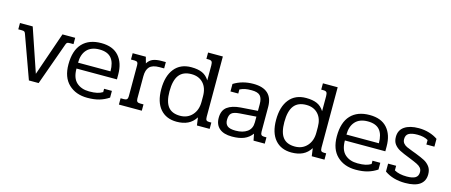

<svg xmlns="http://www.w3.org/2000/svg" viewBox="-44 -1190 4070 1733"><g transform="rotate(15 1990.5 -323.5)"><path d="M97 -399Q92 -413 85 -417Q78 -421 59 -421H29V-480H148L286 -74L426 -480H545V-421H513Q494 -421 487 -417Q480 -413 475 -399L332 0H241Z M548 -233Q548 -363 610 -429Q672 -495 786 -495Q895 -495 950.5 -432Q1006 -369 1006 -260V-215H628Q628 -126 673 -85.5Q718 -45 791 -45Q836 -45 864.5 -51.5Q893 -58 916 -72V-103H989V-40Q947 -12 900 1.5Q853 15 790 15Q682 15 615 -48.5Q548 -112 548 -233ZM931 -270Q931 -353 895.5 -394Q860 -435 785 -435Q708 -435 668 -391Q628 -347 628 -270Z M1082 -59H1114Q1133 -59 1141 -67.5Q1149 -76 1149 -96V-385Q1149 -405 1141.5 -413Q1134 -421 1115 -421H1082V-480H1205L1221 -422Q1241 -455 1272.5 -467.5Q1304 -480 1352 -480H1392V-421H1348Q1284 -421 1256.5 -392.5Q1229 -364 1229 -304V-96Q1229 -76 1237 -67.5Q1245 -59 1264 -59H1296V0H1082Z M1415 -234Q1415 -357 1470.5 -426Q1526 -495 1627 -495Q1690 -495 1730 -477Q1770 -459 1796 -417V-557Q1796 -583 1788.5 -593Q1781 -603 1757 -603H1738V-662H1876V-98Q1876 -76 1883 -67.5Q1890 -59 1908 -59H1930V0H1811L1801 -73Q1772 -27 1728 -6Q1684 15 1624 15Q1526 15 1470.5 -49.5Q1415 -114 1415 -234ZM1796 -216V-269Q1796 -347 1755 -391Q1714 -435 1645 -435Q1567 -435 1529.5 -386Q1492 -337 1492 -234Q1492 -137 1528 -91Q1564 -45 1640 -45Q1710 -45 1753 -92.5Q1796 -140 1796 -216Z M1983 -118Q1983 -188 2027 -220.5Q2071 -253 2152 -259L2309 -270V-332Q2309 -387 2286.5 -411Q2264 -435 2207 -435Q2169 -435 2145 -430Q2121 -425 2097 -413V-375H2024V-445Q2104 -495 2207 -495Q2389 -495 2389 -327V-98Q2389 -77 2396.5 -68Q2404 -59 2421 -59H2445V0H2340L2328 -62Q2298 -22 2253.5 -3.5Q2209 15 2141 15Q2064 15 2023.5 -19.5Q1983 -54 1983 -118ZM2309 -163V-216L2155 -205Q2100 -201 2080 -182Q2060 -163 2060 -119Q2060 -82 2082.5 -63.5Q2105 -45 2159 -45Q2227 -45 2268 -74.5Q2309 -104 2309 -163Z M2488 -234Q2488 -357 2543.5 -426Q2599 -495 2700 -495Q2763 -495 2803 -477Q2843 -459 2869 -417V-557Q2869 -583 2861.5 -593Q2854 -603 2830 -603H2811V-662H2949V-98Q2949 -76 2956 -67.5Q2963 -59 2981 -59H3003V0H2884L2874 -73Q2845 -27 2801 -6Q2757 15 2697 15Q2599 15 2543.5 -49.5Q2488 -114 2488 -234ZM2869 -216V-269Q2869 -347 2828 -391Q2787 -435 2718 -435Q2640 -435 2602.5 -386Q2565 -337 2565 -234Q2565 -137 2601 -91Q2637 -45 2713 -45Q2783 -45 2826 -92.5Q2869 -140 2869 -216Z M3056 -233Q3056 -363 3118 -429Q3180 -495 3294 -495Q3403 -495 3458.5 -432Q3514 -369 3514 -260V-215H3136Q3136 -126 3181 -85.5Q3226 -45 3299 -45Q3344 -45 3372.5 -51.5Q3401 -58 3424 -72V-103H3497V-40Q3455 -12 3408 1.5Q3361 15 3298 15Q3190 15 3123 -48.5Q3056 -112 3056 -233ZM3439 -270Q3439 -353 3403.5 -394Q3368 -435 3293 -435Q3216 -435 3176 -391Q3136 -347 3136 -270Z M3567 -40V-114H3642V-71Q3687 -45 3759 -45Q3813 -45 3839 -61Q3865 -77 3865 -114Q3865 -137 3852.5 -152.5Q3840 -168 3816 -180Q3792 -192 3742 -212Q3677 -237 3644.5 -254Q3612 -271 3592 -297.5Q3572 -324 3572 -366Q3572 -429 3620.5 -462Q3669 -495 3753 -495Q3805 -495 3851 -481Q3897 -467 3931 -443V-370H3856V-412Q3818 -435 3757 -435Q3703 -435 3676 -419.5Q3649 -404 3649 -366Q3649 -342 3662 -326.5Q3675 -311 3694.5 -302Q3714 -293 3749 -280Q3779 -269 3784 -267Q3840 -245 3869.5 -229.5Q3899 -214 3920.5 -186Q3942 -158 3942 -114Q3942 -51 3896.5 -18Q3851 15 3759 15Q3645 15 3567 -40Z"/></g></svg>

Font: Pridi Light
Style: Regular
Weight: 300
Version: Version 1.002